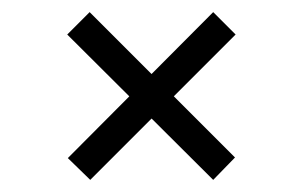

<svg xmlns="http://www.w3.org/2000/svg" viewBox="-20 -459 500 317"><path d="M91 -402 128 -439 368 -199 332 -162ZM332 -439 369 -402 129 -162 92 -198Z"/></svg>

Font: Kalnia SemiBold
Style: Regular
Weight: 600
Designer: Frida Medrano
Foundry: Frida Medrano
Version: Version 1.105